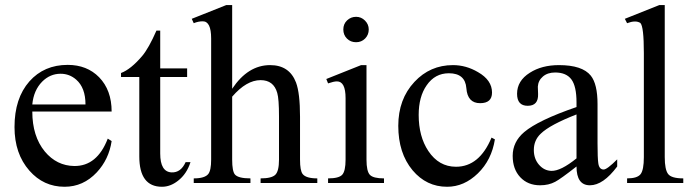

<svg xmlns="http://www.w3.org/2000/svg" viewBox="-20 -714 2707 749"><path d="M415.5 -163.6Q404.8 -92.3 357.4 -41.5Q304.7 14.6 231.9 14.6Q149.9 14.6 94.7 -48.3Q36.6 -114.3 36.6 -218.3Q36.6 -330.6 94.7 -396.5Q151.9 -460.9 244.1 -460.9Q319.3 -460.9 366.7 -412.6Q415.5 -362.3 415.5 -278.8H106Q106 -182.6 154.8 -123Q201.2 -67.4 269.5 -66.4Q358.9 -65.4 400.4 -173.3ZM313.5 -306.6Q313.5 -371.6 277.3 -403.3Q251 -426.3 216.3 -426.3Q175.3 -426.3 144.5 -395.5Q111.3 -361.8 106 -306.6Z M723.1 -81.5Q708.5 -35.2 674.3 -8.8Q644.5 14.6 611.8 14.6Q523.4 14.6 523.4 -104V-413.6H452.1V-429.2Q490.2 -443.4 534.7 -495.6Q560.5 -526.4 590.3 -594.7H605V-447.3H710V-413.6H605V-115.2Q605 -43.5 649.4 -41.5Q685.5 -40 704.1 -81.5Z M1217.8 0H996.6V-18.1Q1039.6 -18.1 1054 -32.2Q1068.4 -46.4 1068.4 -91.3V-258.8Q1068.4 -328.6 1061.5 -351.6Q1047.4 -401.4 996.6 -401.4Q941.4 -401.4 885.7 -336.9V-91.3Q885.7 -45.9 896.5 -33.2Q909.7 -18.1 957 -18.1V0H735.8V-18.1Q778.8 -18.1 792.5 -35.2Q803.7 -49.3 803.7 -91.3V-564Q803.7 -630.9 771 -630.9Q753.4 -630.9 735.8 -623.5L728 -640.6L862.8 -694.3H885.7V-367.7Q947.3 -460 1033.7 -460Q1108.9 -460 1134.8 -392.1Q1150.4 -350.6 1150.4 -258.8V-91.3Q1150.4 -48.3 1160.6 -35.2Q1173.8 -18.1 1217.8 -18.1Z M1418.5 -599.1Q1418.5 -578.1 1404.3 -563.7Q1390.1 -549.3 1369.1 -549.3Q1347.7 -549.3 1333.5 -563.5Q1319.3 -577.6 1319.3 -599.1Q1319.3 -620.6 1334 -634.5Q1348.6 -648.4 1369.1 -648.4Q1389.2 -648.4 1403.8 -633.8Q1418.5 -619.1 1418.5 -599.1ZM1478 0H1259.8V-18.1Q1301.8 -18.1 1314.9 -32.2Q1328.1 -46.4 1328.1 -91.3V-331.1Q1328.1 -396.5 1294.4 -396.5Q1282.2 -396.5 1259.8 -388.7L1252.9 -405.8L1388.7 -460H1409.7V-91.3Q1409.7 -45.9 1422.9 -32Q1436 -18.1 1478 -18.1Z M1910.6 -170.4Q1897.9 -89.8 1844.2 -37.6Q1790.5 14.6 1724.1 14.6Q1643.6 14.6 1589.4 -49.8Q1533.7 -116.7 1533.7 -223.1Q1533.7 -327.1 1596.7 -394.5Q1657.7 -460 1747.1 -460Q1798.3 -460 1844.7 -432.6Q1899.4 -401.4 1899.4 -353Q1899.4 -311.5 1853 -311.5Q1803.7 -311.5 1799.3 -369.9Q1794.9 -428.2 1731 -428.2Q1676.8 -428.2 1644.5 -381.3Q1613.3 -336.9 1613.3 -265.6Q1613.3 -181.6 1650.9 -125Q1691.9 -63.5 1758.8 -63.5Q1850.1 -63.5 1897.5 -177.2Z M2387.7 -64.5Q2333 8.8 2281.2 8.8Q2229 8.8 2229 -64.5Q2166.5 -15.6 2146 -4.9Q2120.6 8.8 2086.9 8.8Q2039.1 8.8 2009.5 -22.7Q1980 -54.2 1980 -106Q1980 -160.6 2024.9 -198.7Q2079.6 -245.1 2229 -296.4V-314.5Q2229 -377.4 2209 -404.3Q2189 -431.2 2145.5 -431.2Q2116.2 -431.2 2097.9 -415.5Q2079.6 -399.9 2078.1 -376L2079.1 -347.2Q2080.6 -301.3 2038.6 -301.3Q1997.1 -301.3 1997.1 -348.1Q1997.1 -398.9 2046.9 -430.2Q2093.3 -460 2160.6 -460Q2251.5 -460 2284.7 -418.9Q2311 -386.2 2311 -307.6V-154.8Q2311 -97.7 2314 -77.1Q2317.4 -52.7 2335 -52.7Q2348.1 -52.7 2387.7 -92.3ZM2229 -96.2V-267.6Q2125 -227.1 2089.4 -192.4Q2062.5 -167 2062.5 -128.9Q2062.5 -94.7 2082.5 -71.5Q2102.5 -48.3 2130.9 -47.4Q2167.5 -46.4 2229 -96.2Z M2645.5 0H2426.3V-18.1Q2465.8 -18.1 2478.8 -34.4Q2491.7 -50.8 2491.7 -101.1V-506.8Q2491.7 -610.8 2478 -624.5Q2459.5 -636.2 2426.3 -623.5L2417.5 -640.6L2552.2 -694.3H2573.2V-101.1Q2573.2 -52.7 2586.2 -35.4Q2599.1 -18.1 2645.5 -18.1Z"/></svg>

Font: Dai Banna SIL Book
Style: Regular
Weight: 400
Designer: Victor Gaultney
Foundry: SIL International
Version: Version 2.000